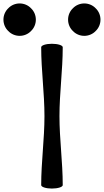

<svg xmlns="http://www.w3.org/2000/svg" viewBox="-159 -1074 603 1114"><path d="M49 -960C49 -985 39 -1009 21 -1026C4 -1044 -20 -1054 -45 -1054C-70 -1054 -94 -1044 -111 -1026C-129 -1009 -139 -985 -139 -960C-139 -935 -129 -911 -111 -894C-94 -876 -70 -866 -45 -866C-20 -866 4 -876 21 -894C39 -911 49 -935 49 -960ZM424 -960C424 -985 414 -1009 396 -1026C379 -1044 355 -1054 330 -1054C305 -1054 281 -1044 264 -1026C246 -1009 236 -985 236 -960C236 -935 246 -911 264 -894C281 -876 305 -866 330 -866C355 -866 379 -876 396 -894C414 -911 424 -935 424 -960ZM80 -800C80 -666 99 -534 99 -400C99 -266 80 -134 80 0C80 11 108 20 142 20C177 20 205 11 205 0C205 -134 186 -266 186 -400C186 -534 205 -666 205 -800C205 -811 177 -820 142 -820C108 -820 80 -811 80 -800Z"/></svg>

Font: Nupuram
Style: Bold
Weight: 700
Designer: Santhosh Thottingal (santhosh.thottingal@gmail.com)
Foundry: SMC
Version: Version 1.000